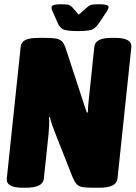

<svg xmlns="http://www.w3.org/2000/svg" viewBox="-20 -880 637 902"><path d="M87 2Q7 2 12 -42L77 -659Q79 -682 99 -692Q119 -702 161 -702H193Q224 -702 242.5 -699Q261 -696 271.5 -685Q282 -674 290 -649L376 -386Q379 -377 382 -368.5Q385 -360 388 -351L393 -352Q393 -362 393.5 -372Q394 -382 395 -392L423 -659Q427 -702 501 -702H521Q601 -702 597 -658L532 -41Q528 2 447 2H418Q386 2 368 -1Q350 -4 340 -15Q330 -26 320 -50L238 -258Q231 -275 224 -295.5Q217 -316 215 -330L210 -329Q212 -316 211 -293.5Q210 -271 208 -249L186 -41Q182 2 101 2ZM445 -860Q465 -860 477.5 -857.5Q490 -855 490 -846Q490 -839 479 -822L444 -770Q427 -745 407.5 -739.5Q388 -734 346 -734Q304 -734 283.5 -739.5Q263 -745 252 -770L229 -822Q226 -829 224 -834Q222 -839 222 -843Q222 -854 234 -857Q246 -860 267 -860Q287 -860 299 -858Q311 -856 322 -843L350 -811L386 -843Q400 -856 412.5 -858Q425 -860 445 -860Z"/></svg>

Font: Asap Condensed Condensed Black
Style: Italic
Weight: 900
Width: 3
Italic angle: -6°
Designer: Pablo Cosgaya
Foundry: Omnibus-Type
Version: Version 3.001; ttfautohint (v1.8.4.7-5d5b)